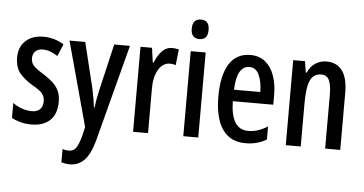

<svg xmlns="http://www.w3.org/2000/svg" viewBox="-60 -911 2301 1215"><g transform="rotate(5 1090.0 -303.5)"><path d="M318 -200Q318 -121 275.5 -81Q233 -41 158 -41Q120 -41 88.5 -49.5Q57 -58 32 -71V-167Q55 -149 88 -137Q121 -125 155 -125Q187 -125 205 -143.5Q223 -162 223 -194Q223 -222 207 -242.5Q191 -263 142 -290Q90 -321 60.5 -357.5Q31 -394 31 -457Q31 -523 73.5 -562Q116 -601 186 -601Q256 -601 316 -564L284 -487Q262 -501 239 -510.5Q216 -520 189 -520Q159 -520 142 -503.5Q125 -487 125 -459Q125 -431 141.5 -412.5Q158 -394 206 -365Q239 -344 264 -322Q289 -300 303.5 -271Q318 -242 318 -200Z M352 -591H452L523 -300Q529 -272 534 -242.5Q539 -213 543 -183H547Q550 -210 555 -238Q560 -266 568 -300L636 -591H736L574 28Q550 114 512.5 151.5Q475 189 422 189Q409 189 395.5 187Q382 185 368 181V97Q378 100 388 101.5Q398 103 408 103Q437 103 453 81.5Q469 60 485 2L498 -55Z M1004 -601Q1013 -601 1023.5 -599.5Q1034 -598 1046 -595L1035 -495Q1027 -498 1017.5 -499.5Q1008 -501 999 -501Q952 -501 924.5 -453Q897 -405 898 -331V-51H803V-591H876L889 -499H895Q912 -544 939 -572.5Q966 -601 1004 -601Z M1170 -796Q1223 -796 1223 -734Q1223 -672 1170 -672Q1116 -672 1116 -734Q1116 -796 1170 -796ZM1217 -591V-51H1122V-591Z M1501 -600Q1558 -600 1596 -568.5Q1634 -537 1653 -483Q1672 -429 1672 -360V-299H1415Q1417 -120 1528 -120Q1559 -120 1589 -129.5Q1619 -139 1651 -159V-76Q1592 -41 1519 -41Q1448 -41 1404.5 -76.5Q1361 -112 1341 -174.5Q1321 -237 1321 -317Q1321 -455 1366.5 -527.5Q1412 -600 1501 -600ZM1501 -524Q1463 -524 1441 -487.5Q1419 -451 1416 -372H1583Q1583 -435 1563 -479.5Q1543 -524 1501 -524Z M1984 -601Q2049 -601 2084 -554.5Q2119 -508 2119 -414V-51H2023V-392Q2023 -454 2008.5 -485Q1994 -516 1959 -516Q1909 -516 1888.5 -471.5Q1868 -427 1868 -326V-51H1773V-591H1848L1859 -520H1865Q1882 -560 1914 -580.5Q1946 -601 1984 -601Z"/></g></svg>

Font: Noto Sans Tamil UI ExtraCondensed Medium
Style: Regular
Weight: 500
Width: 2
Designer: Jelle Bosma - Monotype Design Team
Foundry: Monotype Imaging Inc.
Version: Version 2.004; ttfautohint (v1.8.4.7-5d5b)